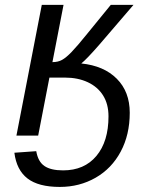

<svg xmlns="http://www.w3.org/2000/svg" viewBox="-20 -548 640 776"><path d="M504.4 -92.3Q504.4 -3.4 467.8 64.9Q431.2 133.3 366.2 170.4Q301.3 207.5 221.7 207.5Q135.3 207.5 91.1 173.3Q46.9 139.2 38.1 69.3L126.5 63Q133.8 105.5 159.7 123Q185.5 140.6 234.9 140.6Q320.8 140.6 369.6 82.3Q418.5 23.9 418.5 -77.6Q418.5 -127.4 396.7 -162.1Q375 -196.8 335 -215.6Q294.9 -234.4 242.2 -234.4H179.7L134.3 0H46.4L148.9 -528.3H236.8L191.9 -296.9Q214.4 -296.9 230.7 -305.9Q247.1 -314.9 269.5 -338.1Q292 -361.3 332.5 -411.6L427.7 -528.3H519.5L383.3 -369.6Q331.1 -309.6 308.6 -291.5Q399.9 -282.2 452.1 -229.7Q504.4 -177.2 504.4 -92.3Z"/></svg>

Font: Liberation Mono
Style: Italic
Weight: 400
Italic angle: -12°
Monospace: yes
Designer: Steve Matteson
Foundry: Ascender Corporation
Version: Version 2.1.5